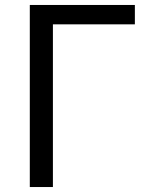

<svg xmlns="http://www.w3.org/2000/svg" viewBox="-20 -753 597 773"><path d="M100 0H193V-655H523V-733H100Z"/></svg>

Font: Source Han Sans KR Regular
Style: Regular
Weight: 400
Designer: Ryoko NISHIZUKA (kana & ideographs); Paul D. Hunt (Latin, Greek & Cyrillic); Wenlong ZHANG (bopomofo); Sandoll Communica
Foundry: Adobe Systems Incorporated
Version: Version 1.004;PS 1.004;hotconv 1.0.82;makeotf.lib2.5.63406